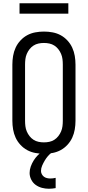

<svg xmlns="http://www.w3.org/2000/svg" viewBox="-20 -937 540 1180"><path d="M250 8Q223 8 196.5 3Q170 -2 147 -14.5Q124 -27 105.5 -47Q87 -67 76 -91Q65 -115 60.5 -141.5Q56 -168 56 -195V-540Q56 -567 60.5 -593.5Q65 -620 76 -644Q87 -668 105.5 -688Q124 -708 147 -720.5Q170 -733 196.5 -738Q223 -743 250 -743Q277 -743 303.5 -738Q330 -733 353 -720.5Q376 -708 394.5 -688Q413 -668 424 -644Q435 -620 439.5 -593.5Q444 -567 444 -540V-195Q444 -168 439.5 -141.5Q435 -115 424 -91Q413 -67 394.5 -47Q376 -27 353 -14.5Q330 -2 303.5 3Q277 8 250 8ZM250 -62Q267 -62 283.5 -65.5Q300 -69 314 -78Q328 -87 338.5 -100.5Q349 -114 355.5 -129.5Q362 -145 364 -161.5Q366 -178 366 -195V-540Q366 -557 364 -573.5Q362 -590 355.5 -605.5Q349 -621 338.5 -634.5Q328 -648 314 -657Q300 -666 283.5 -669.5Q267 -673 250 -673Q233 -673 216.5 -669.5Q200 -666 186 -657Q172 -648 161.5 -634.5Q151 -621 144.5 -605.5Q138 -590 136 -573.5Q134 -557 134 -540V-195Q134 -178 136 -161.5Q138 -145 144.5 -129.5Q151 -114 161.5 -100.5Q172 -87 186 -78Q200 -69 216.5 -65.5Q233 -62 250 -62ZM280 223Q259 223 238 217.5Q217 212 199.5 199.5Q182 187 172 167Q162 147 162 126Q162 106 169 86.5Q176 67 186.5 50Q197 33 211 18.5Q225 4 242 -8H299V0Q285 10 274 23Q263 36 254.5 50.5Q246 65 239 81Q232 97 232 114Q232 124 237 133.5Q242 143 250 149Q258 155 268.5 157.5Q279 160 289 160Q297 160 305.5 159Q314 158 322 156V219Q311 221 301 222Q291 223 280 223ZM400 -853H100V-917H400Z"/></svg>

Font: Iosevka Fixed
Style: Regular
Weight: 400
Monospace: yes
Designer: Belleve Invis
Foundry: Belleve Invis
Version: Version 33.2.4